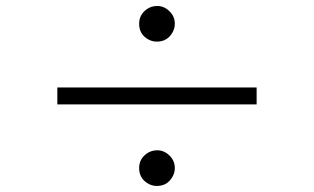

<svg xmlns="http://www.w3.org/2000/svg" viewBox="-20 -698 1040 636"><path d="M169.9 -408.2H830.1V-352.1H169.9ZM500.5 -678.2Q523.9 -678.2 541.5 -660.6Q559.1 -643.6 559.1 -619.1Q559.1 -604 551.3 -590.3Q534.2 -560.1 499.5 -560.1Q485.8 -560.1 473.1 -566.4Q440.9 -583 440.9 -619.6Q440.9 -648.4 464.8 -666.5Q480.5 -678.2 500.5 -678.2ZM500.5 -200.2Q523.9 -200.2 541.5 -182.6Q559.1 -165.5 559.1 -141.1Q559.1 -126 551.3 -112.3Q534.2 -82 499.5 -82Q485.8 -82 473.1 -88.4Q440.9 -105.5 440.9 -141.6Q440.9 -170.4 464.8 -188.5Q480.5 -200.2 500.5 -200.2Z"/></svg>

Font: BIZ UDMincho
Style: Regular
Weight: 400
Monospace: yes
Designer: TypeBank Co., Ltd.
Foundry: Morisawa Inc.
Version: Version 1.06